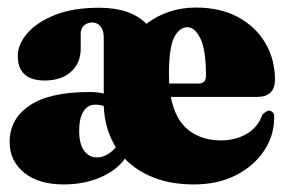

<svg xmlns="http://www.w3.org/2000/svg" viewBox="-20 -478 756 508"><path d="M707.5 -267.5Q707.5 -221.5 659.5 -221.5H432Q443.5 -162 478.2 -134.2Q513 -106.5 564.5 -106.5Q604 -106.5 633.8 -124.5Q663.5 -142.5 674 -174.5Q685.5 -185.5 692.5 -185.5Q697 -185 701.2 -181.2Q705.5 -177.5 705.5 -168Q705.5 -119 678.5 -78.8Q651.5 -38.5 603.8 -14.2Q556 10 493 10Q433 10 387 -8Q341 -26 310.5 -58Q287 -26 244 -8Q201 10 148.5 10Q82 10 43.8 -21.2Q5.5 -52.5 5.5 -102Q5.5 -163.5 58.5 -199Q111.5 -234.5 216 -234.5Q238.5 -234.5 254.5 -230.5V-380.5Q254.5 -397.5 246 -408Q237.5 -418.5 224.5 -418.5Q211 -418.5 202.2 -410.5Q193.5 -402.5 193.5 -389V-348.5Q193.5 -311.5 168 -288.2Q142.5 -265 98.5 -265Q27 -265 27 -330.5Q27 -359.5 51.2 -388.8Q75.5 -418 123.8 -437.8Q172 -457.5 242.5 -457.5Q325 -457.5 367.5 -415Q393 -435 426.5 -446.5Q460 -458 498 -458Q563.5 -458 610.2 -432.5Q657 -407 682.2 -363.8Q707.5 -320.5 707.5 -267.5ZM427 -282Q427 -268.5 427.5 -257H505.5Q525 -257 525 -277.5Q525 -346.5 510.2 -376.2Q495.5 -406 476 -406Q454.5 -406 440.8 -379Q427 -352 427 -282ZM189.5 -132Q189.5 -97 202.5 -79.2Q215.5 -61.5 236.5 -61.5Q250.5 -61.5 263.8 -69.2Q277 -77 286.5 -88.5Q257 -135.5 254.5 -197.5Q245 -201 231.5 -201Q212 -201 200.8 -183.2Q189.5 -165.5 189.5 -132Z"/></svg>

Font: Fraunces 144pt Soft Black
Style: Regular
Weight: 900
Version: Version 1.000;[b76b70a41]